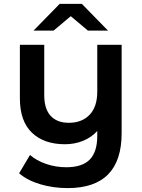

<svg xmlns="http://www.w3.org/2000/svg" viewBox="-20 -764 726 985"><path d="M604 -534V-81Q604 201 327 201Q254 201 187.5 181.5Q121 162 78 125L134 31Q167 60 216.5 77Q266 94 320 94Q402 94 440.5 54.5Q479 15 479 -67V-92Q449 -59 406 -41.5Q363 -24 313 -24Q206 -24 144 -83Q82 -142 82 -260V-534H207V-276Q207 -205 240 -169.5Q273 -134 333 -134Q400 -134 439.5 -175Q479 -216 479 -294V-534ZM431 -607 343 -681 255 -607H152L286 -744H400L534 -607Z"/></svg>

Font: mBank SemiBold
Style: Regular
Weight: 600
Designer: Julieta Ulanovsky
Foundry: Julieta Ulanovsky
Version: Version 7.200